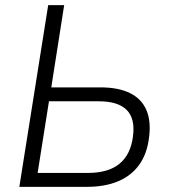

<svg xmlns="http://www.w3.org/2000/svg" viewBox="-20 -725 660 745"><path d="M55 0 167 -705H229L179 -386H369Q439 -386 484 -364Q529 -342 548 -298Q567 -254 558 -189Q550 -126 519 -84Q488 -42 437 -21Q386 0 317 0ZM126 -54H321Q400 -54 443.5 -89.5Q487 -125 496 -196Q505 -265 471.5 -298.5Q438 -332 363 -332H170Z"/></svg>

Font: Nunito Sans 10pt SemiCondensed Light
Style: Italic
Weight: 300
Width: 4
Italic angle: -9°
Designer: Vernon Adams
Foundry: Vernon Adams
Version: Version 3.101;gftools[0.9.27]